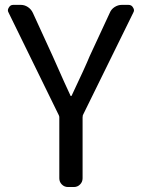

<svg xmlns="http://www.w3.org/2000/svg" viewBox="-20 -753 570 773"><path d="M253.9 0Q239.3 0 229 -10.3Q218.8 -20.5 218.8 -35.2V-280.3Q218.8 -285.2 216.8 -289.1L14.6 -702.1Q11.7 -707 11.7 -711.9Q11.7 -716.8 15.6 -722.7Q21.5 -733.4 33.2 -733.4H63.5Q79.1 -733.4 92.3 -724.6Q105.5 -715.8 112.3 -701.2L192.4 -526.4Q249 -398.4 263.7 -368.2Q263.7 -366.2 265.6 -366.2Q267.6 -366.2 268.6 -368.2Q324.2 -485.4 340.8 -526.4L421.9 -701.2Q427.7 -715.8 441.4 -724.6Q455.1 -733.4 470.7 -733.4H497.1Q509.8 -733.4 515.6 -722.7Q519.5 -716.8 519.5 -711.9Q519.5 -707 516.6 -702.1L313.5 -289.1Q312.5 -285.2 312.5 -280.3V-35.2Q312.5 -20.5 302.2 -10.3Q292 0 277.3 0Z"/></svg>

Font: Gen Jyuu GothicL Regular
Style: Regular
Weight: 400
Designer: [Source Han Sans]
Ryoko NISHIZUKA  (kana & ideographs); Paul D. Hunt (Latin, Greek & Cyrillic); Wenlong ZHANG  (bopomofo
Version: Version 1.002.20150607